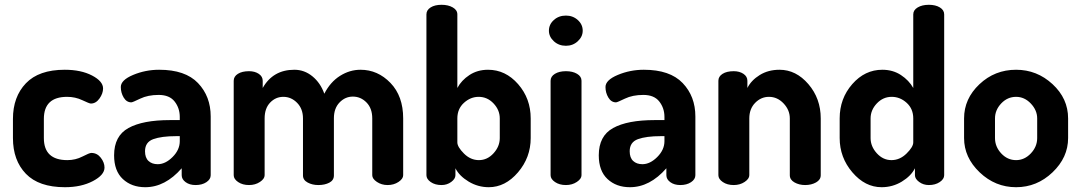

<svg xmlns="http://www.w3.org/2000/svg" viewBox="-20 -772 4508 801"><path d="M34 -196V-276Q34 -368 88 -424.5Q142 -481 250 -481Q318 -481 364 -457Q410 -433 410 -403Q410 -382 395 -361Q380 -340 359 -340Q353 -340 323.5 -354Q294 -368 260 -368Q163 -368 163 -276V-196Q163 -104 261 -104Q295 -104 324 -119Q353 -134 361 -134Q385 -134 400.5 -114Q416 -94 416 -73Q416 -42 367.5 -16.5Q319 9 251 9Q142 9 88 -47Q34 -103 34 -196Z M456 -124Q456 -205 516 -238Q576 -271 689 -271H730V-284Q730 -321 708.5 -348.5Q687 -376 642 -376Q597 -376 565 -360.5Q533 -345 528 -345Q508 -345 496 -365Q484 -385 484 -409Q484 -438 535.5 -459.5Q587 -481 644 -481Q753 -481 806 -425.5Q859 -370 859 -286V-41Q859 -24 841 -12Q823 0 796 0Q771 0 754.5 -12Q738 -24 738 -41V-70Q669 9 586 9Q529 9 492.5 -25Q456 -59 456 -124ZM585 -141Q585 -114 599.5 -100.5Q614 -87 638 -87Q670 -87 700 -117Q730 -147 730 -183V-204H715Q654 -204 619.5 -191.5Q585 -179 585 -141Z M955 -41V-435Q955 -453 972.5 -464Q990 -475 1019 -475Q1043 -475 1059.5 -464Q1076 -453 1076 -435V-405Q1119 -481 1208 -481Q1250 -481 1283.5 -453.5Q1317 -426 1333 -381Q1358 -430 1398.5 -455.5Q1439 -481 1484 -481Q1556 -481 1609 -426Q1662 -371 1662 -278V-41Q1662 -26 1642.5 -13Q1623 0 1597 0Q1572 0 1552.5 -13Q1533 -26 1533 -41V-278Q1533 -320 1509 -344.5Q1485 -369 1452 -369Q1420 -369 1396.5 -344.5Q1373 -320 1373 -279V-40Q1373 -20 1354 -10Q1335 0 1308 0Q1283 0 1263.5 -10.5Q1244 -21 1244 -40V-278Q1244 -318 1219.5 -343Q1195 -368 1162 -368Q1130 -368 1107 -344Q1084 -320 1084 -278V-41Q1084 -26 1064.5 -13Q1045 0 1019 0Q992 0 973.5 -12.5Q955 -25 955 -41Z M1759 -41V-712Q1759 -730 1776.5 -741Q1794 -752 1822 -752Q1850 -752 1869 -741Q1888 -730 1888 -712V-405Q1905 -437 1938.5 -459Q1972 -481 2016 -481Q2089 -481 2141.5 -421Q2194 -361 2194 -278V-196Q2194 -115 2141 -53Q2088 9 2019 9Q1974 9 1935 -14.5Q1896 -38 1880 -70V-41Q1880 -26 1862.5 -13Q1845 0 1822 0Q1795 0 1777 -12.5Q1759 -25 1759 -41ZM1888 -178Q1888 -159 1915.5 -131.5Q1943 -104 1978 -104Q2013 -104 2039 -132.5Q2065 -161 2065 -196V-278Q2065 -313 2039 -340.5Q2013 -368 1977 -368Q1943 -368 1915.5 -343Q1888 -318 1888 -278Z M2270 -644Q2270 -670 2290.5 -688.5Q2311 -707 2341 -707Q2370 -707 2390.5 -688.5Q2411 -670 2411 -644Q2411 -619 2390.5 -600Q2370 -581 2341 -581Q2311 -581 2290.5 -600Q2270 -619 2270 -644ZM2277 -41V-435Q2277 -453 2295 -464Q2313 -475 2341 -475Q2369 -475 2387.5 -464Q2406 -453 2406 -435V-41Q2406 -26 2386.5 -13Q2367 0 2341 0Q2314 0 2295.5 -12.5Q2277 -25 2277 -41Z M2478 -124Q2478 -205 2538 -238Q2598 -271 2711 -271H2752V-284Q2752 -321 2730.5 -348.5Q2709 -376 2664 -376Q2619 -376 2587 -360.5Q2555 -345 2550 -345Q2530 -345 2518 -365Q2506 -385 2506 -409Q2506 -438 2557.5 -459.5Q2609 -481 2666 -481Q2775 -481 2828 -425.5Q2881 -370 2881 -286V-41Q2881 -24 2863 -12Q2845 0 2818 0Q2793 0 2776.5 -12Q2760 -24 2760 -41V-70Q2691 9 2608 9Q2551 9 2514.5 -25Q2478 -59 2478 -124ZM2607 -141Q2607 -114 2621.5 -100.5Q2636 -87 2660 -87Q2692 -87 2722 -117Q2752 -147 2752 -183V-204H2737Q2676 -204 2641.5 -191.5Q2607 -179 2607 -141Z M2977 -41V-435Q2977 -453 2994.5 -464Q3012 -475 3041 -475Q3065 -475 3081.5 -464Q3098 -453 3098 -435V-405Q3114 -437 3149.5 -459Q3185 -481 3232 -481Q3301 -481 3352.5 -421Q3404 -361 3404 -278V-41Q3404 -22 3384.5 -11Q3365 0 3339 0Q3314 0 3294.5 -11Q3275 -22 3275 -41V-278Q3275 -313 3249 -340.5Q3223 -368 3188 -368Q3155 -368 3130.5 -343Q3106 -318 3106 -278V-41Q3106 -26 3086.5 -13Q3067 0 3041 0Q3014 0 2995.5 -12.5Q2977 -25 2977 -41Z M3483 -196V-278Q3483 -361 3535.5 -421Q3588 -481 3661 -481Q3705 -481 3738.5 -459Q3772 -437 3790 -405V-712Q3790 -730 3808.5 -741Q3827 -752 3855 -752Q3883 -752 3901 -741Q3919 -730 3919 -712V-41Q3919 -25 3900.5 -12.5Q3882 0 3855 0Q3832 0 3814.5 -13Q3797 -26 3797 -41V-70Q3781 -38 3742.5 -14.5Q3704 9 3658 9Q3589 9 3536 -53Q3483 -115 3483 -196ZM3612 -196Q3612 -161 3638 -132.5Q3664 -104 3699 -104Q3734 -104 3762 -131.5Q3790 -159 3790 -178V-278Q3790 -318 3762.5 -343Q3735 -368 3700 -368Q3664 -368 3638 -340.5Q3612 -313 3612 -278Z M4002 -196V-278Q4002 -360 4066 -420.5Q4130 -481 4219 -481Q4306 -481 4371 -421Q4436 -361 4436 -278V-196Q4436 -115 4371 -53Q4306 9 4219 9Q4132 9 4067 -53Q4002 -115 4002 -196ZM4131 -196Q4131 -160 4157 -132Q4183 -104 4219 -104Q4254 -104 4280.5 -132Q4307 -160 4307 -196V-278Q4307 -312 4280.5 -340Q4254 -368 4219 -368Q4183 -368 4157 -340.5Q4131 -313 4131 -278Z"/></svg>

Font: Terminal Dosis
Style: Bold
Weight: 700
Designer: EdgarTolentino, PabloImpallari, IginoMarini
Foundry: EdgarTolentino, PabloImpallari, IginoMarini
Version: Version 1.006